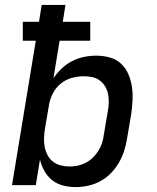

<svg xmlns="http://www.w3.org/2000/svg" viewBox="-20 -755 640 783"><path d="M288 8Q262 8 237 1.5Q212 -5 193 -20Q174 -35 161.5 -57Q149 -79 143 -104L126 0H29L126 -589H73V-666H139L150 -735H247L236 -666H348V-589H223L198 -436Q213 -458 232 -476Q251 -494 274.5 -506Q298 -518 323 -523Q348 -528 373 -528Q401 -528 428 -520.5Q455 -513 474 -495Q493 -477 503.5 -452.5Q514 -428 518 -401Q522 -374 520.5 -345.5Q519 -317 515 -289L498 -189Q494 -164 486 -139Q478 -114 464.5 -91Q451 -68 432 -48.5Q413 -29 389 -16Q365 -3 339 2.5Q313 8 288 8ZM264 -76Q280 -76 297 -79.5Q314 -83 329.5 -91Q345 -99 358 -111.5Q371 -124 380.5 -139Q390 -154 395.5 -170Q401 -186 403 -203L420 -303Q423 -320 423.5 -338Q424 -356 420.5 -372.5Q417 -389 408.5 -403Q400 -417 386.5 -427Q373 -437 356 -440.5Q339 -444 322 -444Q298 -444 273.5 -437.5Q249 -431 228.5 -414.5Q208 -398 196 -375Q184 -352 180 -328L163 -228Q160 -209 159.5 -190.5Q159 -172 162.5 -154.5Q166 -137 174.5 -121.5Q183 -106 196.5 -95.5Q210 -85 227.5 -80.5Q245 -76 264 -76Z"/></svg>

Font: Iosevka Custom Medium
Style: Italic
Weight: 500
Italic angle: -9°
Designer: Belleve Invis
Foundry: Belleve Invis
Version: Version 27.0.1